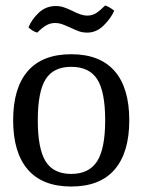

<svg xmlns="http://www.w3.org/2000/svg" viewBox="-20 -674 520 701"><path d="M28 -235Q28 -353 81.5 -414.5Q135 -476 240 -476Q345 -476 398.5 -414.5Q452 -353 452 -235Q452 -117 398.5 -55Q345 7 240 7Q135 7 81.5 -55Q28 -117 28 -235ZM364 -235Q364 -339 335 -384.5Q306 -430 240 -430Q175 -430 146.5 -384.5Q118 -339 118 -235Q118 -131 146.5 -85Q175 -39 240 -39Q305 -39 334.5 -85Q364 -131 364 -235ZM84 -574Q95 -602 121 -627Q147 -652 184 -652Q199 -652 212.5 -647.5Q226 -643 245 -634Q277 -617 298 -617Q317 -617 331.5 -626.5Q346 -636 364 -654Q381 -648 397 -635Q385 -607 358.5 -581Q332 -555 299 -555Q282 -555 269 -559.5Q256 -564 235 -574Q215 -583 204.5 -586.5Q194 -590 181 -590Q163 -590 148 -581Q133 -572 116 -555Q100 -559 84 -574Z"/></svg>

Font: Caladea
Style: Regular
Weight: 400
Designer: Carolina Giovagnoli and Andres Torresi
Foundry: Carolina Giovagnoli & Andres Torresi
Version: Version 1.001